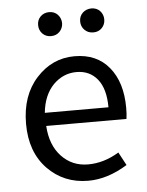

<svg xmlns="http://www.w3.org/2000/svg" viewBox="-51 -728 598 782"><g transform="rotate(-5 248.0 -337.0)"><path d="M386.2 -278.8Q386.2 -354 354.5 -393.6Q322.8 -433.1 268.6 -433.1Q214.4 -433.1 173.8 -392.6Q133.3 -351.1 126 -278.8ZM278.8 12.2Q179.2 12.2 112.3 -56.6Q45.9 -125.5 45.9 -240.7Q45.9 -356.4 110.4 -427.2Q174.8 -498 266.1 -498Q356.9 -498 407.2 -436.5Q458 -375 458 -270Q458 -243.2 455.1 -225.1H127Q131.8 -146 175.3 -100.1Q218.8 -54.2 283.7 -54.2Q348.6 -54.2 410.2 -91.8L439 -38.1Q357.9 12.2 278.8 12.2ZM351.6 -686Q373 -686 386.7 -671.9Q400.4 -657.2 400.4 -636.7Q400.4 -616.2 386.7 -602.1Q373 -587.9 351.6 -587.9Q330.1 -587.9 315.9 -602.1Q301.8 -616.2 301.8 -637.2Q301.8 -658.2 315.9 -671.9Q330.1 -685.5 351.6 -686ZM178.7 -686Q200.2 -686 213.9 -671.9Q227.5 -657.2 228 -636.7Q227.5 -616.2 213.9 -602.1Q200.2 -587.9 178.7 -587.9Q157.2 -587.9 143.6 -602.1Q129.9 -616.2 129.9 -637.2Q129.9 -658.2 143.6 -671.9Q157.2 -685.5 178.7 -686Z"/></g></svg>

Font: SourceSansPro-Regular
Style: Regular
Weight: 400
Designer: Paul D. Hunt
Foundry: Adobe Systems Incorporated
Version: Version 1.050;PS Version 1.000;hotconv 1.0.70;makeotf.lib2.5